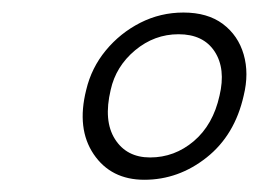

<svg xmlns="http://www.w3.org/2000/svg" viewBox="-20 -732 423 314"><path d="M280 -711.5Q319.5 -711.5 344.5 -692.8Q369.5 -674 378.5 -643Q387.5 -612 378.5 -575.5Q364 -511 318 -474.5Q272 -438 216 -438Q161.5 -438 133.2 -479.8Q105 -521.5 121 -585Q129.5 -621 153 -649.5Q176.5 -678 209.5 -694.8Q242.5 -711.5 280 -711.5ZM272 -676Q232.5 -676 201 -649.8Q169.5 -623.5 161 -585Q149 -534.5 168 -504.5Q187 -474.5 225.5 -474.5Q265.5 -474.5 297 -501.2Q328.5 -528 339 -575.5Q349.5 -619.5 331 -647.8Q312.5 -676 272 -676Z"/></svg>

Font: Fraunces 144pt SuperSoft Light
Style: Italic
Weight: 300
Italic angle: -16°
Version: Version 1.000;[b76b70a41]